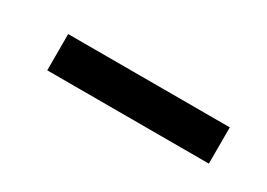

<svg xmlns="http://www.w3.org/2000/svg" viewBox="-17 -831 446 321"><g transform="rotate(30 205.5 -671.0)"><path d="M60 -636V-706H372V-636Z"/></g></svg>

Font: Instrument Sans SemiCondensed Medium
Style: Regular
Weight: 500
Width: 4
Designer: Rodrigo Fuenzalida
Foundry: fragTYPE
Version: Version 1.000;gftools[0.9.28]